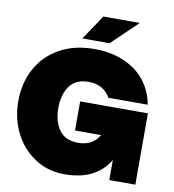

<svg xmlns="http://www.w3.org/2000/svg" viewBox="-98 -1012 1006 1111"><g transform="rotate(10 404.5 -457.0)"><path d="M19 -360Q19 -465 64.5 -549.5Q110 -634 196.5 -683Q283 -732 402 -732Q500 -732 577 -698.5Q654 -665 700.5 -605Q747 -545 760 -468H529Q489 -539 402 -539Q325 -539 289.5 -488.5Q254 -438 254 -360Q254 -282 289.5 -231.5Q325 -181 402 -181Q487 -181 525 -248H372V-419H770V0H617V-118Q540 12 355 12Q258 12 181.5 -37.5Q105 -87 62 -172Q19 -257 19 -360ZM419 -926H633L481 -780H321Z"/></g></svg>

Font: Aspekta 1000
Style: Regular
Weight: 1000
Designer: Ivo Dolenc
Version: Version 2.000